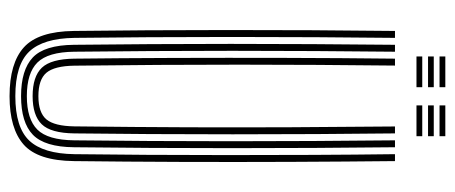

<svg xmlns="http://www.w3.org/2000/svg" viewBox="-295 -650 952 402"><g transform="rotate(90 181.0 -449.0)"><path d="M181.3 7Q112.4 7 79.1 -23Q45.7 -53.1 44.8 -127.8Q44 -198.3 43.4 -280.3Q42.9 -362.2 42.9 -450.1Q42.9 -538 43.3 -626.9Q43.8 -715.8 44.8 -800H59.3Q58.5 -723 57.9 -635.8Q57.4 -548.6 57.4 -459Q57.4 -369.5 57.9 -285Q58.5 -200.5 59.3 -129Q60.2 -63.5 87.9 -34.3Q115.6 -5.1 181.3 -5.1Q246.8 -5.1 274.4 -34.3Q301.9 -63.5 302.8 -129Q303.7 -199.1 304.2 -280.9Q304.7 -362.8 304.7 -450.7Q304.7 -538.6 304.3 -627.4Q303.9 -716.2 302.8 -800H317.3Q318.4 -697.5 318.9 -582.6Q319.4 -467.7 319 -351.4Q318.6 -235.1 317.3 -127.8Q316.4 -52.5 282.9 -22.7Q249.4 7 181.3 7ZM181.3 -17.1Q126.4 -17.1 100.4 -41.6Q74.4 -66 73.8 -128Q73 -206.1 72.4 -288.5Q71.9 -371 71.9 -456.2Q71.9 -541.4 72.4 -627.7Q72.9 -714.1 73.8 -800H88.3Q87.4 -719.5 86.9 -633.3Q86.4 -547 86.4 -459.7Q86.4 -372.5 86.9 -288.5Q87.5 -204.5 88.3 -128.4Q88.9 -73.5 110.9 -51.3Q132.9 -29.2 181.3 -29.2Q229.4 -29.2 251.3 -51.2Q273.2 -73.1 273.8 -128.4Q274.7 -204 275.2 -286.8Q275.7 -369.6 275.7 -456Q275.7 -542.4 275.2 -629.3Q274.7 -716.2 273.8 -800H288.3Q289.2 -718.6 289.7 -632.3Q290.2 -546 290.2 -459.1Q290.2 -372.2 289.7 -288.4Q289.1 -204.6 288.3 -128Q287.7 -66.5 262.1 -41.8Q236.5 -17.1 181.3 -17.1ZM181.3 -41.3Q140.3 -41.3 121.8 -60.6Q103.4 -79.9 102.8 -128.8Q101.7 -222.4 101.3 -335.3Q100.9 -448.3 101.2 -567.8Q101.5 -687.3 102.8 -800H117.3Q116.5 -719.2 115.9 -638.5Q115.4 -557.7 115.4 -475.1Q115.4 -392.5 115.9 -306.4Q116.4 -220.3 117.5 -128.8Q118.1 -87.1 132.3 -70.2Q146.5 -53.4 181.3 -53.4Q215.9 -53.4 230 -70.2Q244 -87.1 244.6 -128.8Q246.1 -255.9 246.5 -367Q246.9 -478 246.4 -583.7Q245.9 -689.4 244.8 -800H259.3Q260.2 -723.3 260.7 -636.5Q261.2 -549.6 261.2 -460.4Q261.2 -371.2 260.7 -286.3Q260.2 -201.4 259.3 -128.8Q258.7 -79.3 240.1 -60.3Q221.5 -41.3 181.3 -41.3ZM200.7 -893.3V-905.4H265.1V-893.3ZM98.2 -845V-857.1H162.6V-845ZM98.2 -869.2V-881.2H162.6V-869.2ZM98.2 -893.3V-905.4H162.6V-893.3ZM200.7 -845V-857.1H265.1V-845ZM200.7 -869.2V-881.2H265.1V-869.2Z"/></g></svg>

Font: Big Shoulders Inline Thin
Style: Regular
Weight: 100
Designer: Patric King
Foundry: XO Type Co
Version: Version 2.002